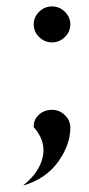

<svg xmlns="http://www.w3.org/2000/svg" viewBox="-20 -459 276 598"><path d="M199 -61Q199 -8 161 45Q123 98 52 119Q64 109 69 104Q108 66 114.5 22Q121 -22 85 -63Q84 -86 101 -101.5Q118 -117 142 -117Q165 -117 182 -100.5Q199 -84 199 -61ZM182 -343.5Q165 -327 142 -327Q119 -327 102 -343.5Q85 -360 85 -383Q85 -406 102 -422.5Q119 -439 142 -439Q165 -439 182 -422.5Q199 -406 199 -383Q199 -360 182 -343.5Z"/></svg>

Font: Charger Pro
Style: Lit
Weight: 300
Designer: Jasper
Foundry: Cannot Into Space Fonts
Version: Version 1.09